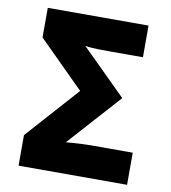

<svg xmlns="http://www.w3.org/2000/svg" viewBox="-81 -784 761 854"><g transform="rotate(10 300.0 -357.0)"><path d="M60 0V-138L272 -375L66 -580V-714H521V-571H373Q344 -571 316.5 -571.5Q289 -572 260 -576L462 -376L249 -139Q282 -142 312.5 -143.5Q343 -145 378 -145H550V0Z"/></g></svg>

Font: Noto Sans Mono Black
Style: Regular
Weight: 900
Designer: Monotype Design Team
Foundry: Monotype Imaging Inc.
Version: Version 2.014